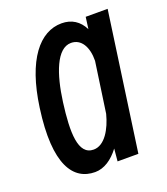

<svg xmlns="http://www.w3.org/2000/svg" viewBox="-119 -673 694 798"><g transform="rotate(-20 227.5 -274.5)"><path d="M360 30 446 -580H349L342 -528C322 -568 289 -589 245 -589C148 -589 68 -493 40 -290C6 -47 70 40 166 40C206 40 243 15 273 -25L268 30ZM139 -279C155 -399 191 -499 254 -499C299 -499 324 -456 323 -395L291 -172C275 -110 241 -50 192 -50C123 -50 122 -150 139 -279Z"/></g></svg>

Font: Smiley Sans Oblique
Style: Regular
Weight: 400
Italic angle: -8°
Designer: oooooohmygosh, Nagisa Chen, Janine Sui, Heda Shi, Jian Li
Foundry: atelierAnchor
Version: Version 2.0.1